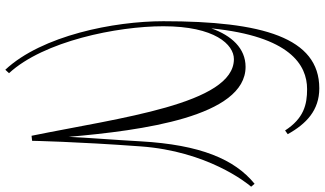

<svg xmlns="http://www.w3.org/2000/svg" viewBox="-280 -590 1224 724"><g transform="rotate(-90 332.0 -228.0)"><path d="M1 120C94 44 148 -85 161 -309C167 -418 175 -511 178 -581C202 -305 254 86 442 86C512 86 560 33 587 -43C557 254 449 318 358 318C300 318 248 306 202 235L188 245C227 315 278 364 361 364C552 364 614 150 614 -224C614 -410 560 -682 431 -820L418 -806C539 -675 595 -398 595 -224C595 -30 526 42 471 42C302 42 250 -388 182 -721L163 -719C163 -718 160 -555 142 -310C124 -59 5 90 -10 107Z"/></g></svg>

Font: Clicker Script
Style: Regular
Weight: 400
Designer: Astigmatic (AOETI)
Foundry: Astigmatic (AOETI)
Version: Version 1.000